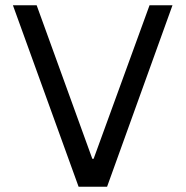

<svg xmlns="http://www.w3.org/2000/svg" viewBox="-20 -708 704 728"><path d="M278 0 29 -688H119L330 -106H335L547 -688H634L386 0Z"/></svg>

Font: Source Han Sans & Saira Hybrid
Style: Regular
Weight: 400
Designer: Ryoko NISHIZUKA 西塚涼子 (kana & ideographs); Paul D. Hunt (Latin, Greek & Cyrillic); Wenlong ZHANG 张文龙 (bopomofo); Sandoll 
Foundry: Adobe Systems Incorporated
Version: Version 1.00;August 2, 2021;FontCreator 13.0.0.2675 64-bit